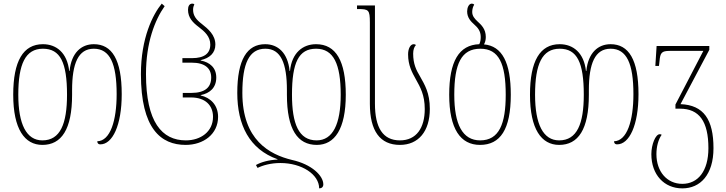

<svg xmlns="http://www.w3.org/2000/svg" viewBox="-20 -790 4007 1060"><path d="M214 10C319 10 378 -75 378 -267V-292C378 -440 412 -521 498 -521C587 -521 624 -439 624 -270C624 -124 589 -12 517 -10C517 -2 521 7 534 7C601 7 652 -98 652 -270C652 -461 598 -546 498 -546C429 -546 374 -499 364 -398H362C351 -499 291 -546 217 -546C108 -546 53 -453 53 -267C53 -77 116 10 214 10ZM214 -15C126 -15 81 -104 81 -267C81 -436 120 -521 217 -521C313 -521 350 -445 350 -267C350 -107 313 -15 214 -15Z M1005 10C1103 10 1184 -49 1184 -145C1184 -211 1141 -251 1088 -263V-265C1139 -275 1174 -306 1174 -362C1174 -416 1139 -446 1088 -456V-458C1137 -469 1169 -497 1169 -544C1169 -598 1128 -631 1094 -658C1064 -681 1046 -703 1046 -736C1046 -747 1048 -756 1053 -765C1050 -769 1047 -770 1042 -770C1025 -770 1018 -755 1018 -736C1018 -692 1045 -665 1077 -641C1110 -616 1141 -588 1141 -544C1141 -495 1108 -469 1040 -469H987V-444H1039C1111 -444 1146 -413 1146 -362C1146 -308 1112 -277 1036 -277H989V-252H1034C1115 -252 1156 -207 1156 -145C1156 -63 1088 -15 1006 -15C874 -15 786 -116 786 -381C786 -555 835 -679 889 -756L873 -770C824 -710 758 -581 758 -381C758 -80 868 10 1005 10Z M1729 10C1827 10 1889 -77 1889 -267C1889 -453 1835 -546 1725 -546C1652 -546 1591 -499 1581 -398H1579C1569 -499 1514 -546 1444 -546C1344 -546 1290 -461 1290 -277C1290 -100 1357 34 1512 89V91C1464 93 1421 105 1393 121L1402 137C1430 123 1475 110 1528 110C1646 110 1742 173 1742 250C1756 250 1765 242 1765 228C1765 180 1701 117 1592 93C1468 63 1318 -17 1318 -277C1318 -439 1355 -521 1445 -521C1531 -521 1564 -440 1564 -292V-267C1564 -75 1623 10 1729 10ZM1725 -521C1822 -521 1861 -436 1861 -267C1861 -104 1817 -15 1728 -15C1629 -15 1592 -107 1592 -267C1592 -445 1629 -521 1725 -521Z M2188 10C2290 10 2353 -65 2353 -189C2353 -278 2324 -323 2299 -368C2278 -403 2261 -437 2261 -494C2261 -515 2267 -532 2276 -541C2273 -545 2269 -546 2264 -546C2246 -546 2233 -522 2233 -490C2233 -429 2255 -390 2276 -352C2300 -309 2325 -266 2325 -188C2325 -84 2279 -15 2188 -15C2093 -15 2050 -86 2050 -218V-760H1951V-740H1956C2015 -740 2022 -736 2022 -666V-217C2022 -67 2078 10 2188 10Z M2652 -545C2659 -557 2662 -571 2662 -586C2662 -630 2637 -653 2616 -672C2600 -687 2587 -702 2587 -724C2587 -738 2591 -754 2598 -764C2595 -768 2590 -770 2585 -770C2568 -770 2559 -747 2559 -727C2559 -692 2580 -671 2599 -654C2617 -638 2634 -619 2634 -586C2634 -571 2632 -558 2626 -546C2514 -542 2460 -452 2460 -267C2460 -77 2523 10 2630 10C2742 10 2800 -75 2800 -267C2800 -445 2752 -536 2652 -545ZM2631 -15C2533 -15 2488 -104 2488 -267C2488 -438 2527 -521 2632 -521C2734 -521 2772 -439 2772 -267C2772 -107 2736 -15 2631 -15Z M3067 10C3172 10 3231 -75 3231 -267V-292C3231 -440 3265 -521 3351 -521C3440 -521 3477 -439 3477 -270C3477 -124 3442 -12 3370 -10C3370 -2 3374 7 3387 7C3454 7 3505 -98 3505 -270C3505 -461 3451 -546 3351 -546C3282 -546 3227 -499 3217 -398H3215C3204 -499 3144 -546 3070 -546C2961 -546 2906 -453 2906 -267C2906 -77 2969 10 3067 10ZM3067 -15C2979 -15 2934 -104 2934 -267C2934 -436 2973 -521 3070 -521C3166 -521 3203 -445 3203 -267C3203 -107 3166 -15 3067 -15Z M3747 250C3846 250 3919 175 3919 28C3919 -130 3865 -210 3737 -215L3896 -515V-536H3605L3598 -426H3618L3621 -452C3625 -498 3632 -509 3677 -509H3863L3709 -213V-190H3734C3840 -190 3891 -120 3891 28C3891 155 3833 225 3747 225C3662 225 3604 157 3604 61C3604 20 3614 -19 3633 -46C3630 -48 3627 -49 3622 -49C3599 -49 3576 8 3576 61C3576 175 3647 250 3747 250Z"/></svg>

Font: Noto Serif Georgian Condensed Thin
Style: Regular
Weight: 100
Width: 3
Designer: Monotype Design Team, Akaki Razmadze
Foundry: Google LLC
Version: Version 2.003